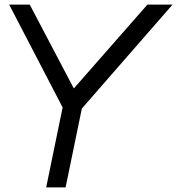

<svg xmlns="http://www.w3.org/2000/svg" viewBox="-20 -820 775 840"><path d="M254 -350 182 0H267L338 -345L735 -800H625L303 -433L110 -800H20Z"/></svg>

Font: Gauge
Style: Italic
Weight: 400
Italic angle: -80°
Designer: Daniel Pimley
Foundry: Daniel Pimley
Version: Version 1.000;PS 001.001;hotconv 1.0.56